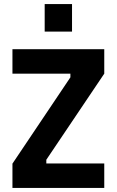

<svg xmlns="http://www.w3.org/2000/svg" viewBox="-20 -921 572 941"><path d="M41 -119 325 -542V-560H41V-680H491V-560L207 -138V-120H491V0H41ZM199 -901H333V-766H199Z"/></svg>

Font: Cairo
Style: Bold
Weight: 700
Designer: Mohamed Gaber
Foundry: Kief Type Foundry
Version: Version 2.100